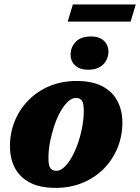

<svg xmlns="http://www.w3.org/2000/svg" viewBox="-20 -854 648 888"><path d="M334.5 -479.5Q407 -479.5 453.8 -454.8Q500.5 -430 523.2 -386.5Q546 -343 546 -287.5Q546 -225.5 523.8 -170.8Q501.5 -116 460.5 -74.2Q419.5 -32.5 362.8 -8.8Q306 15 237 15Q164.5 15 117.8 -9.8Q71 -34.5 48.5 -78Q26 -121.5 26 -177.5Q26 -239.5 48.2 -294Q70.5 -348.5 111.5 -390.2Q152.5 -432 209 -455.8Q265.5 -479.5 334.5 -479.5ZM240.5 -64Q259 -64 277.5 -81.2Q296 -98.5 312.2 -127.5Q328.5 -156.5 341 -193Q353.5 -229.5 360.5 -268Q367.5 -306.5 367.5 -342Q367.5 -376.5 358.5 -388.8Q349.5 -401 331 -401Q312.5 -401 294 -383.8Q275.5 -366.5 259.2 -337.2Q243 -308 230.8 -271.5Q218.5 -235 211.2 -196.5Q204 -158 204 -122.5Q204 -88.5 213.2 -76.2Q222.5 -64 240.5 -64ZM387 -531.5Q349.5 -531.5 328 -551Q306.5 -570.5 306.5 -601Q306.5 -636 330.5 -660.8Q354.5 -685.5 401 -685.5Q438.5 -685.5 460 -665.8Q481.5 -646 481.5 -615.5Q481.5 -581 457.5 -556.2Q433.5 -531.5 387 -531.5ZM293 -754 317 -833.5H608L584 -754Z"/></svg>

Font: Newsreader ExtraBold
Style: Italic
Weight: 800
Italic angle: -17°
Designer: Hugues Gentile
Foundry: Production Type
Version: Version 1.003